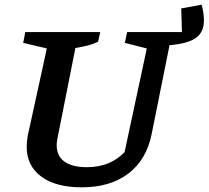

<svg xmlns="http://www.w3.org/2000/svg" viewBox="-20 -789 891 820"><path d="M329 11Q218 11 156 -35Q94 -81 94 -162Q94 -179 98 -207L180 -582L79 -606L88 -652H408L399 -611Q379 -601 356 -595Q333 -589 302 -584L226 -201Q224 -191 223 -183.5Q222 -176 222 -170Q222 -123 255 -99Q288 -75 351 -75Q450 -75 512 -139L607 -582L513 -606L523 -652H757L754 -753L841 -769Q851 -733 851 -702Q851 -653 818 -628Q785 -603 704 -596L628 -218Q606 -107 528.5 -48Q451 11 329 11Z"/></svg>

Font: Piazzolla SC SemiBold
Style: Italic
Weight: 600
Italic angle: -11.3°
Designer: Juan Pablo del Peral
Foundry: Huerta Tipografica
Version: Version 1.330